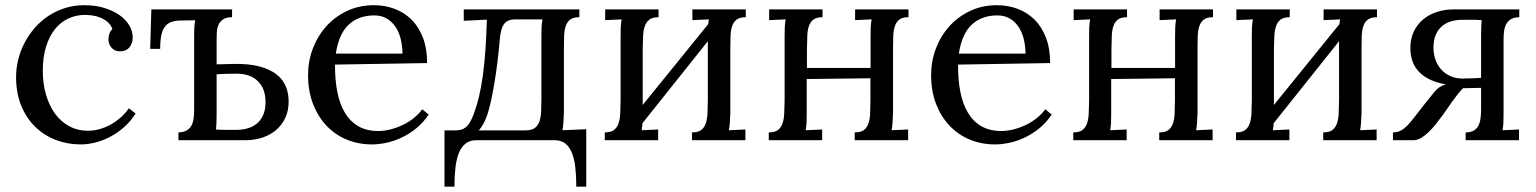

<svg xmlns="http://www.w3.org/2000/svg" viewBox="-20 -536 5872 734"><path d="M409.7 -425.3Q402.8 -442.9 389.6 -453.4Q376.5 -463.9 361.1 -469.7Q345.7 -475.6 330.3 -477.3Q314.9 -479 304.7 -479Q270.5 -479 241 -465.1Q211.4 -451.2 189.9 -424.3Q168.5 -397.5 156 -357.4Q143.6 -317.4 143.6 -265.6Q143.6 -215.8 156 -173.6Q168.5 -131.3 190.9 -100.8Q213.4 -70.3 245.1 -53.2Q276.9 -36.1 315.4 -36.1Q338.9 -36.1 361.8 -42.7Q384.8 -49.3 405.3 -61Q425.8 -72.8 443.1 -88.4Q460.4 -104 472.7 -122.1L498.5 -102.1Q478.5 -70.8 452.9 -48.6Q427.2 -26.4 399.2 -12Q371.1 2.4 342.5 9.3Q314 16.1 288.6 16.1Q237.8 16.1 192.9 -1.2Q147.9 -18.6 114.3 -51.5Q80.6 -84.5 61 -132.3Q41.5 -180.2 41.5 -241.2Q41.5 -275.9 50 -309.6Q58.6 -343.3 74.7 -373.8Q90.8 -404.3 113.8 -430.4Q136.7 -456.5 165.8 -475.6Q194.8 -494.6 229.2 -505.4Q263.7 -516.1 302.2 -516.1Q343.8 -516.1 377.9 -505.9Q412.1 -495.6 436.5 -478.5Q460.9 -461.4 474.1 -439.2Q487.3 -417 487.3 -392.6Q487.3 -371.1 475.3 -355.7Q463.4 -340.3 440.9 -339.8Q427.7 -339.4 418.9 -344Q410.2 -348.6 404.8 -355.5Q399.4 -362.3 397 -370.4Q394.5 -378.4 394.5 -384.8Q394.5 -394.5 397.7 -405.3Q400.9 -416 409.7 -425.3Z M867.2 -470.2Q844.2 -470.2 832.3 -461.7Q820.3 -453.1 814.9 -440.2Q809.6 -427.2 808.8 -411.9Q808.1 -396.5 808.1 -382.3V-290L870.1 -291.5Q930.7 -293 971.7 -282Q1012.7 -271 1037.6 -251.2Q1062.5 -231.4 1073 -204.8Q1083.5 -178.2 1083.5 -148.4Q1083.5 -112.3 1070.3 -84.7Q1057.1 -57.1 1034.7 -38.3Q1012.2 -19.5 982.4 -9.8Q952.6 0 919.9 0H662.1V-29.8Q680.2 -30.3 691.9 -36.4Q703.6 -42.5 710.4 -53.5Q717.3 -64.5 719.7 -79.8Q722.2 -95.2 722.2 -115.2V-394Q722.2 -414.1 722.7 -427.7Q723.1 -441.4 726.1 -458.5L668.9 -457.5Q648.9 -457 634.5 -451.9Q620.1 -446.8 610.6 -434.3Q601.1 -421.9 596.7 -401.1Q592.3 -380.4 592.3 -349.1H554.2L558.6 -500H867.2ZM808.1 -96.7Q808.1 -77.1 807.4 -63.7Q806.6 -50.3 805.7 -41Q814 -40 825.9 -39.8Q837.9 -39.6 849.6 -39.6Q861.3 -39.6 870.8 -39.6Q880.4 -39.6 883.8 -39.6Q906.7 -39.6 927 -45.4Q947.3 -51.3 962.4 -64Q977.5 -76.7 986.3 -96.7Q995.1 -116.7 995.1 -145.5Q995.1 -197.3 965.8 -225.8Q936.5 -254.4 883.8 -254.4Q862.3 -254.4 843.8 -253.7Q825.2 -252.9 808.1 -252Z M1410.6 -477.1Q1352.1 -477.1 1314 -442.6Q1275.9 -408.2 1263.7 -331.1H1518.6Q1518.6 -357.4 1512.7 -383.5Q1506.8 -409.7 1493.9 -430.4Q1481 -451.2 1460.4 -464.1Q1439.9 -477.1 1410.6 -477.1ZM1612.8 -294.9 1260.7 -289.1Q1260.3 -231.4 1269.5 -184.6Q1278.8 -137.7 1298.8 -104.5Q1318.8 -71.3 1350.3 -53.2Q1381.8 -35.2 1425.8 -35.2Q1449.2 -35.2 1473.6 -41.5Q1498 -47.9 1520.8 -58.8Q1543.5 -69.8 1562.5 -85.2Q1581.5 -100.6 1594.2 -118.2L1618.7 -98.1Q1598.1 -66.9 1571 -45.2Q1543.9 -23.4 1514.9 -9.8Q1485.8 3.9 1456.5 10Q1427.2 16.1 1401.9 16.1Q1350.1 16.1 1305.4 -2.4Q1260.7 -21 1228 -55.7Q1195.3 -90.3 1176.5 -139.2Q1157.7 -188 1157.7 -249Q1157.7 -301.8 1175.8 -349.9Q1193.8 -397.9 1227.1 -435.1Q1260.3 -472.2 1306.6 -494.1Q1353 -516.1 1409.7 -516.1Q1451.2 -516.1 1488 -502.4Q1524.9 -488.8 1552.7 -461.4Q1580.6 -434.1 1596.7 -392.3Q1612.8 -350.6 1612.8 -294.9Z M2183.1 177.7Q2183.1 137.2 2179.4 104.2Q2175.8 71.3 2166.3 48.1Q2156.7 24.9 2140.9 12.5Q2125 0 2100.1 0H1801.3Q1776.4 0 1760.3 12.5Q1744.1 24.9 1734.6 47.9Q1725.1 70.8 1721.2 103.8Q1717.3 136.7 1717.3 177.7H1679.2V-37.6H1719.7Q1731.9 -37.6 1741.9 -40Q1752 -42.5 1760.5 -49.3Q1769 -56.2 1776.6 -68.6Q1784.2 -81.1 1791.5 -101.1Q1802.7 -130.9 1811.3 -167Q1819.8 -203.1 1825.9 -247.6Q1832 -292 1835.7 -345Q1839.4 -397.9 1841.3 -460.9L1752.9 -456.5V-500H2194.8V-470.2Q2171.9 -470.2 2159.9 -461.2Q2147.9 -452.1 2142.6 -436Q2137.2 -419.9 2136.5 -397.5Q2135.7 -375 2135.7 -348.1V-106Q2134.8 -85.9 2134 -70.6Q2133.3 -55.2 2130.4 -38.1L2221.2 -42V177.7ZM1989.3 -37.6Q2012.2 -37.6 2024.4 -46.6Q2036.6 -55.7 2042.2 -71.8Q2047.9 -87.9 2048.8 -110.4Q2049.8 -132.8 2049.8 -159.7V-394Q2049.8 -414.1 2050.3 -429.4Q2050.8 -444.8 2053.7 -461.9H1949.7Q1934.1 -461.9 1923.6 -457.3Q1913.1 -452.6 1906.7 -443.8Q1900.4 -435.1 1897 -422.6Q1893.6 -410.2 1891.6 -394.5Q1887.2 -344.7 1881.6 -298.8Q1876 -252.9 1869.4 -214.4Q1862.8 -175.8 1856 -145.8Q1849.1 -115.7 1842.8 -96.7Q1829.6 -59.1 1810.5 -37.6Z M2772 -106Q2771 -85.9 2770.3 -70.6Q2769.5 -55.2 2766.6 -38.1L2829.6 -41V0H2625.5V-29.8Q2648.4 -29.8 2660.4 -38.8Q2672.4 -47.9 2678 -64Q2683.6 -80.1 2684.6 -102.5Q2685.5 -125 2686 -151.9V-378.4L2436 -64.9Q2435.5 -58.1 2434.8 -51.8Q2434.1 -45.4 2433.1 -38.1L2496.1 -41V0H2292V-29.8Q2314.9 -29.8 2326.9 -38.8Q2338.9 -47.9 2344.5 -64Q2350.1 -80.1 2351.1 -102.5Q2352.1 -125 2352.5 -151.9V-394Q2352.5 -414.1 2353 -429.4Q2353.5 -444.8 2356.4 -461.9L2293.5 -459V-500H2497.6V-470.2Q2474.6 -470.2 2462.6 -461.2Q2450.7 -452.1 2445.1 -436Q2439.5 -419.9 2438.5 -397.5Q2437.5 -375 2437 -348.1V-134.8L2687.5 -443.8Q2688 -448.2 2688.5 -452.6Q2689 -457 2689.9 -461.9L2627 -459V-500H2831.1V-470.2Q2808.1 -470.2 2796.1 -461.2Q2784.2 -452.1 2778.8 -436Q2773.4 -419.9 2772.7 -397.5Q2772 -375 2772 -348.1Z M3394 -106Q3393.1 -85.9 3392.3 -70.6Q3391.6 -55.2 3388.7 -38.1L3451.7 -41V0H3247.6V-29.8Q3270.5 -29.8 3282.5 -38.8Q3294.4 -47.9 3300 -64Q3305.7 -80.1 3306.4 -102.5Q3307.1 -125 3307.6 -151.9V-236.8L3064 -233.9V-106Q3064 -85.9 3063.5 -70.6Q3063 -55.2 3060.1 -38.1L3123 -41V0H2918.9V-29.8Q2941.9 -29.8 2953.9 -38.8Q2965.8 -47.9 2971.4 -64Q2977.1 -80.1 2978 -102.5Q2979 -125 2979.5 -151.9V-394Q2979.5 -414.1 2980 -429.4Q2980.5 -444.8 2983.4 -461.9L2920.4 -459V-500H3124.5V-470.2Q3101.6 -470.2 3089.6 -461.2Q3077.6 -452.1 3072.3 -436Q3066.9 -419.9 3066.2 -397.5Q3065.4 -375 3064.9 -348.1V-276.4H3308.1V-394Q3308.1 -414.1 3308.6 -429.4Q3309.1 -444.8 3312 -461.9L3249 -459V-500H3453.1V-470.2Q3430.2 -470.2 3418.2 -461.2Q3406.2 -452.1 3400.9 -436Q3395.5 -419.9 3394.8 -397.5Q3394 -375 3394 -348.1Z M3792.5 -477.1Q3733.9 -477.1 3695.8 -442.6Q3657.7 -408.2 3645.5 -331.1H3900.4Q3900.4 -357.4 3894.5 -383.5Q3888.7 -409.7 3875.7 -430.4Q3862.8 -451.2 3842.3 -464.1Q3821.8 -477.1 3792.5 -477.1ZM3994.6 -294.9 3642.6 -289.1Q3642.1 -231.4 3651.4 -184.6Q3660.6 -137.7 3680.7 -104.5Q3700.7 -71.3 3732.2 -53.2Q3763.7 -35.2 3807.6 -35.2Q3831.1 -35.2 3855.5 -41.5Q3879.9 -47.9 3902.6 -58.8Q3925.3 -69.8 3944.3 -85.2Q3963.4 -100.6 3976.1 -118.2L4000.5 -98.1Q3980 -66.9 3952.9 -45.2Q3925.8 -23.4 3896.7 -9.8Q3867.7 3.9 3838.4 10Q3809.1 16.1 3783.7 16.1Q3731.9 16.1 3687.3 -2.4Q3642.6 -21 3609.9 -55.7Q3577.1 -90.3 3558.3 -139.2Q3539.6 -188 3539.6 -249Q3539.6 -301.8 3557.6 -349.9Q3575.7 -397.9 3608.9 -435.1Q3642.1 -472.2 3688.5 -494.1Q3734.9 -516.1 3791.5 -516.1Q3833 -516.1 3869.9 -502.4Q3906.7 -488.8 3934.6 -461.4Q3962.4 -434.1 3978.5 -392.3Q3994.6 -350.6 3994.6 -294.9Z M4558.1 -106Q4557.1 -85.9 4556.4 -70.6Q4555.7 -55.2 4552.7 -38.1L4615.7 -41V0H4411.6V-29.8Q4434.6 -29.8 4446.5 -38.8Q4458.5 -47.9 4464.1 -64Q4469.7 -80.1 4470.5 -102.5Q4471.2 -125 4471.7 -151.9V-236.8L4228 -233.9V-106Q4228 -85.9 4227.5 -70.6Q4227.1 -55.2 4224.1 -38.1L4287.1 -41V0H4083V-29.8Q4106 -29.8 4117.9 -38.8Q4129.9 -47.9 4135.5 -64Q4141.1 -80.1 4142.1 -102.5Q4143.1 -125 4143.6 -151.9V-394Q4143.6 -414.1 4144 -429.4Q4144.5 -444.8 4147.5 -461.9L4084.5 -459V-500H4288.6V-470.2Q4265.6 -470.2 4253.7 -461.2Q4241.7 -452.1 4236.3 -436Q4231 -419.9 4230.2 -397.5Q4229.5 -375 4229 -348.1V-276.4H4472.2V-394Q4472.2 -414.1 4472.7 -429.4Q4473.1 -444.8 4476.1 -461.9L4413.1 -459V-500H4617.2V-470.2Q4594.2 -470.2 4582.3 -461.2Q4570.3 -452.1 4564.9 -436Q4559.6 -419.9 4558.8 -397.5Q4558.1 -375 4558.1 -348.1Z M5185.1 -106Q5184.1 -85.9 5183.3 -70.6Q5182.6 -55.2 5179.7 -38.1L5242.7 -41V0H5038.6V-29.8Q5061.5 -29.8 5073.5 -38.8Q5085.4 -47.9 5091.1 -64Q5096.7 -80.1 5097.7 -102.5Q5098.6 -125 5099.1 -151.9V-378.4L4849.1 -64.9Q4848.6 -58.1 4847.9 -51.8Q4847.2 -45.4 4846.2 -38.1L4909.2 -41V0H4705.1V-29.8Q4728 -29.8 4740 -38.8Q4752 -47.9 4757.6 -64Q4763.2 -80.1 4764.2 -102.5Q4765.1 -125 4765.6 -151.9V-394Q4765.6 -414.1 4766.1 -429.4Q4766.6 -444.8 4769.5 -461.9L4706.5 -459V-500H4910.6V-470.2Q4887.7 -470.2 4875.7 -461.2Q4863.8 -452.1 4858.2 -436Q4852.5 -419.9 4851.6 -397.5Q4850.6 -375 4850.1 -348.1V-134.8L5100.6 -443.8Q5101.1 -448.2 5101.6 -452.6Q5102.1 -457 5103 -461.9L5040 -459V-500H5244.1V-470.2Q5221.2 -470.2 5209.2 -461.2Q5197.3 -452.1 5191.9 -436Q5186.5 -419.9 5185.8 -397.5Q5185.1 -375 5185.1 -348.1Z M5728 -106Q5728 -85.9 5727.5 -70.6Q5727.1 -55.2 5724.1 -38.1L5787.1 -41V0H5583V-29.8Q5602.5 -29.8 5614.3 -36.9Q5626 -43.9 5632.1 -56.2Q5638.2 -68.4 5640.1 -84.7Q5642.1 -101.1 5642.1 -119.1V-200.2L5595.2 -199.2L5573.2 -198.7Q5563.5 -189.5 5552.5 -175.5Q5541.5 -161.6 5530.8 -146.5Q5520 -131.3 5510.5 -117.4Q5501 -103.5 5494.1 -94.2Q5481.4 -76.7 5467.8 -59.8Q5454.1 -43 5439.9 -29.5Q5425.8 -16.1 5411.6 -8.1Q5397.5 0 5383.8 0H5305.2V-29.8Q5322.3 -29.8 5335.4 -36.9Q5348.6 -43.9 5361.8 -57.9Q5375 -71.8 5390.1 -91.8Q5405.3 -111.8 5426.3 -138.2L5461.9 -182.6Q5473.1 -196.3 5483.9 -203.1Q5494.6 -210 5507.3 -213.4Q5469.2 -220.2 5443.4 -233.4Q5417.5 -246.6 5401.6 -264.9Q5385.7 -283.2 5378.7 -305.2Q5371.6 -327.1 5371.6 -351.6Q5371.6 -387.7 5384.8 -415.3Q5397.9 -442.9 5420.4 -461.7Q5442.9 -480.5 5472.7 -490.2Q5502.4 -500 5535.2 -500H5788.1V-470.2Q5769.5 -469.7 5758.1 -463.6Q5746.6 -457.5 5739.7 -446.5Q5732.9 -435.5 5730.5 -419.9Q5728 -404.3 5728 -384.8ZM5642.1 -403.3Q5642.1 -422.9 5642.8 -436.3Q5643.6 -449.7 5644.5 -459Q5636.2 -460 5625 -460.2Q5613.8 -460.4 5603 -460.4Q5592.3 -460.4 5583.5 -460.4Q5574.7 -460.4 5571.3 -460.4Q5548.3 -460.4 5528.1 -454.6Q5507.8 -448.7 5492.7 -436Q5477.5 -423.3 5468.8 -403.1Q5460 -382.8 5460 -354.5Q5460 -330.1 5467.5 -308.3Q5475.1 -286.6 5489.5 -270.5Q5503.9 -254.4 5524.4 -245.1Q5544.9 -235.8 5571.3 -235.8Q5592.8 -235.8 5608.9 -236.6Q5625 -237.3 5642.1 -238.3Z"/></svg>

Font: Lora
Style: Regular
Weight: 400
Designer: Olga Karpushina, Alexei Vanyashin
Foundry: Cyreal (www.cyreal.org, a@cyreal.org)
Version: Version 1.014